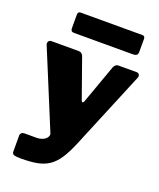

<svg xmlns="http://www.w3.org/2000/svg" viewBox="-163 -841 915 1105"><g transform="rotate(20 294.5 -288.5)"><path d="M102 165Q71 165 58.5 161Q46 157 46 143V41Q46 35 52 28.5Q58 22 74 22H145Q162 22 176 17Q190 12 198.5 4.5Q207 -3 210.5 -12.5Q214 -22 210 -31L16 -501Q12 -512 17.5 -521Q23 -530 35 -530H204Q213 -530 220 -524Q227 -518 230 -510L315 -270Q318 -261 323 -260.5Q328 -260 332 -270L418 -510Q422 -518 428.5 -524Q435 -530 444 -530H556Q568 -530 573 -521Q578 -512 573 -501L378 -31Q352 32 326.5 70.5Q301 109 270 129.5Q239 150 198.5 157.5Q158 165 102 165ZM531 -724V-643Q531 -619 502 -619H142Q129 -619 124.5 -624.5Q120 -630 120 -641V-722Q120 -742 136 -742H515Q531 -742 531 -724Z"/></g></svg>

Font: Libre Franklin Black
Style: Regular
Weight: 900
Designer: Pablo Impallari, Rodrigo Fuenzalida, Nhung Nguyen
Foundry: Impallari Type
Version: Version 3.000